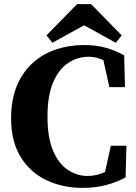

<svg xmlns="http://www.w3.org/2000/svg" viewBox="-20 -895 662 934"><path d="M381 19Q285 19 206 -18.5Q127 -56 80.5 -131.5Q34 -207 34 -319Q34 -411 62.5 -478.5Q91 -546 140.5 -590Q190 -634 254 -655Q318 -676 388 -676Q444 -676 491.5 -663.5Q539 -651 584 -626L588 -471H512L483 -602Q449 -619 411 -619Q358 -619 312 -589Q266 -559 238.5 -494.5Q211 -430 211 -328Q211 -226 238 -162.5Q265 -99 309.5 -69Q354 -39 407 -39Q428 -39 449 -44Q470 -49 491 -58L519 -186H595L591 -32Q551 -10 498.5 4.5Q446 19 381 19ZM423 -875 572 -723 543 -687 389 -772 235 -687 206 -723 355 -875Z"/></svg>

Font: Source Serif 4
Style: Bold
Weight: 700
Designer: Frank Grießhammer
Foundry: Adobe
Version: Version 4.005;hotconv 1.1.0;makeotfexe 2.6.0